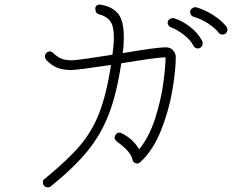

<svg xmlns="http://www.w3.org/2000/svg" viewBox="-20 -782 1040 828"><path d="M738 -536Q738 -480 723.5 -393.5Q709 -307 674.5 -220Q640 -133 585 -83Q579 -77 572 -77Q564 -77 558 -82Q552 -87 551 -95Q545 -127 486 -170Q474 -179 474 -189Q475 -197 480.5 -203.5Q486 -210 495 -210Q500 -210 505 -207Q554 -183 580 -138Q624 -192 649.5 -272.5Q675 -353 684.5 -425Q694 -497 694 -535Q661 -535 503 -509Q483 -377 449.5 -290Q416 -203 358.5 -132Q301 -61 200 21Q195 26 186 26Q177 26 170 19Q165 13 165 3Q165 -6 173 -11Q271 -91 324 -153Q377 -215 408 -295Q439 -375 459 -502Q313 -480 287 -480Q252 -480 227 -490Q202 -500 180 -523Q174 -531 174 -539Q174 -548 180 -554Q186 -560 195 -560Q203 -560 210 -553Q226 -537 244 -529.5Q262 -522 286 -522Q306 -522 356.5 -529.5Q407 -537 465 -546Q471 -591 471 -622Q471 -669 455.5 -690.5Q440 -712 408 -720Q391 -724 391 -745Q391 -753 396 -757.5Q401 -762 409 -762Q416 -762 419 -761Q466 -752 490 -722Q514 -692 514 -621Q514 -586 509 -553Q657 -578 694 -578Q715 -578 726.5 -565Q738 -552 738 -536ZM923 -641Q905 -664 874 -683Q843 -702 817 -709Q800 -713 800 -732Q800 -739 806.5 -744.5Q813 -750 821 -751Q826 -751 828 -750Q860 -741 896 -719Q932 -697 956 -668Q959 -664 961 -655Q961 -645 954.5 -639Q948 -633 940 -633Q929 -633 923 -641ZM814 -585Q802 -609 774 -631Q746 -653 720 -663Q703 -669 703 -685Q703 -693 710.5 -698.5Q718 -704 726 -704Q731 -704 737 -701Q768 -691 800 -666Q832 -641 850 -609Q854 -603 854 -596Q854 -585 847.5 -579Q841 -573 833 -573Q821 -573 814 -585Z"/></svg>

Font: Tsukimi Rounded Light
Style: Regular
Weight: 300
Designer: Takashi Funayama
Foundry: Takashi Funayama
Version: Version 1.032; ttfautohint (v1.8.3)